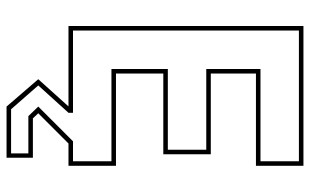

<svg xmlns="http://www.w3.org/2000/svg" viewBox="-196 -544 924 572"><g transform="rotate(90 266.0 -258.0)"><path d="M297.5 184.5 216 90 297 0H57.5V-700H474V-558.5H199V-424H439.5V-282.5H199V-141.5H474V0H407.5L317.5 90L332.5 106H450V184.5ZM305.5 171H437V119.5H326L297.5 90L401 -13.5H460.5V-128H185.5V-296H426V-410.5H185.5V-572H460.5V-686.5H71V-13.5H316V0L234.5 90Z"/></g></svg>

Font: Tourney Thin Thin
Style: Regular
Weight: 250
Version: Version 1.015